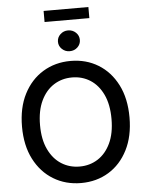

<svg xmlns="http://www.w3.org/2000/svg" viewBox="-67 -1109 897 1172"><g transform="rotate(-5 382.0 -523.0)"><path d="M382.3 10.3Q287.6 10.3 212.9 -35.2Q138.2 -80.6 95.2 -164.3Q52.2 -248 52.2 -363.3Q52.2 -479.5 95.2 -563.2Q138.2 -647 212.9 -692.4Q287.6 -737.8 382.3 -737.8Q477.1 -737.8 551.3 -692.4Q625.5 -647 668.2 -563.2Q710.9 -479.5 710.9 -363.3Q710.9 -248 668.2 -164.1Q625.5 -80.1 551.3 -34.9Q477.1 10.3 382.3 10.3ZM382.3 -90.8Q444.3 -90.8 493.7 -122.3Q543 -153.8 571.8 -214.6Q600.6 -275.4 600.6 -363.3Q600.6 -452.1 571.8 -512.9Q543 -573.7 493.7 -605.2Q444.3 -636.7 382.3 -636.7Q319.8 -636.7 270.3 -605.2Q220.7 -573.7 191.7 -512.7Q162.6 -451.7 162.6 -363.3Q162.6 -275.4 191.7 -214.6Q220.7 -153.8 270.3 -122.3Q319.8 -90.8 382.3 -90.8ZM382.8 -797.4Q355.5 -797.4 335.7 -815.9Q315.9 -834.5 315.9 -860.8Q315.9 -887.7 335.7 -906.2Q355.5 -924.8 382.8 -924.8Q411.1 -924.8 430.7 -906.2Q450.2 -887.7 450.2 -860.8Q450.2 -834.5 430.7 -815.9Q411.1 -797.4 382.8 -797.4ZM519.5 -1056.2V-988.3H245.1V-1056.2Z"/></g></svg>

Font: Inter 17pt Medium
Style: Regular
Weight: 500
Version: Version 4.001;git-66647c0bb